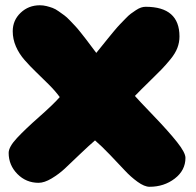

<svg xmlns="http://www.w3.org/2000/svg" viewBox="-20 -735 753 736"><path d="M28.8 -615.2Q28.8 -657.2 59.1 -686Q89.4 -714.8 132.8 -714.8Q145.5 -714.8 158.2 -711.7Q170.9 -708.5 181.6 -704.6Q192.4 -700.7 205.3 -691.4Q218.3 -682.1 226.8 -676Q235.4 -669.9 248.8 -655.8Q262.2 -641.6 269 -634.5Q275.9 -627.4 290 -609.6Q304.2 -591.8 309.3 -585Q314.5 -578.1 329.6 -558.1Q344.7 -538.1 349.1 -532.2Q355 -539.6 371.6 -560.1Q388.2 -580.6 395 -589.1Q401.9 -597.7 416.7 -615.5Q431.6 -633.3 439.5 -641.4Q447.3 -649.4 460.2 -662.8Q473.1 -676.3 481.7 -682.6Q490.2 -689 501 -696Q511.7 -703.1 520.8 -706.1Q529.8 -709 538.1 -709Q668 -709 668 -595.2Q668 -572.3 659.9 -551.3Q651.9 -530.3 633.5 -507.8Q615.2 -485.4 598.1 -467.8Q581.1 -450.2 549.8 -419.9Q518.6 -389.6 497.1 -367.2Q510.7 -351.6 568.6 -291.3Q626.5 -231 658.7 -190.4Q690.9 -149.9 690.9 -129.9Q690.9 -82 649.9 -50.5Q608.9 -19 553.2 -19Q533.7 -19 507.3 -38.1Q481 -57.1 458 -82Q435.1 -106.9 401.6 -141.6Q368.2 -176.3 344.2 -196.8Q321.8 -177.7 286.1 -143.6Q250.5 -109.4 228.3 -88.6Q206.1 -67.9 178 -51Q149.9 -34.2 127.9 -34.2Q80.1 -34.2 46.6 -68.1Q13.2 -102.1 13.2 -148.9Q13.2 -171.9 45.4 -206.3Q77.6 -240.7 131.1 -287.8Q184.6 -335 209 -362.8Q192.9 -385.3 166.5 -411.6Q140.1 -438 117.9 -459.2Q95.7 -480.5 74.5 -504.6Q53.2 -528.8 41 -556.9Q28.8 -585 28.8 -615.2Z"/></svg>

Font: Blue Custard
Style: Regular
Weight: 400
Version: Version 01.01